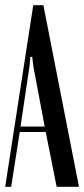

<svg xmlns="http://www.w3.org/2000/svg" viewBox="-22 -719 324 739"><path d="M106 -699H145L282 0H196L154 -211H54L21 0H-2ZM91 -460 57 -232H150L107 -460L102 -500H95Z"/></svg>

Font: Moniqa SemBd Narrow Heading
Style: Regular
Weight: 600
Width: 4
Designer: Rajesh Rajput
Foundry: Rajesh Rajput
Version: Version 1.000